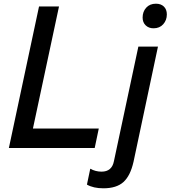

<svg xmlns="http://www.w3.org/2000/svg" viewBox="-20 -800 922 1038"><path d="M191 -765H299L158 -105H514L492 0H28ZM450 198 468 112Q496 128 529 128Q585 128 596 71L728 -548H834L702 74Q685 150 647.5 184Q610 218 539 218Q485 218 450 198ZM751 -705Q751 -737 770.5 -758.5Q790 -780 823 -780Q850 -780 866 -764.5Q882 -749 882 -722Q882 -691 862.5 -669Q843 -647 810 -647Q784 -647 767.5 -663Q751 -679 751 -705Z"/></svg>

Font: Application Medium
Style: Italic
Weight: 500
Italic angle: -12°
Designer: Wei Huang
Foundry: Wei Huang
Version: Version 0.012